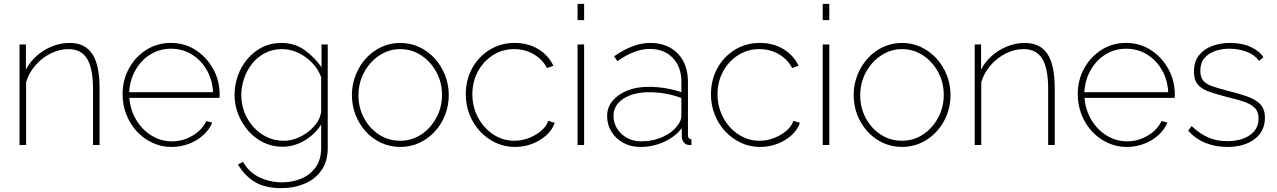

<svg xmlns="http://www.w3.org/2000/svg" viewBox="-20 -750 6604 993"><path d="M495 0H461V-290Q461 -396 430.5 -446Q400 -496 334 -496Q287 -496 242 -473.5Q197 -451 163.5 -412.5Q130 -374 115 -325V0H81V-520H114V-390Q135 -431 170.5 -462Q206 -493 250 -510.5Q294 -528 340 -528Q381 -528 410.5 -513Q440 -498 458.5 -469Q477 -440 486 -396Q495 -352 495 -294Z M867 10Q815 10 768.5 -11.5Q722 -33 687.5 -70.5Q653 -108 633.5 -157.5Q614 -207 614 -263Q614 -336 647 -396Q680 -456 736.5 -492Q793 -528 863 -528Q935 -528 991.5 -491.5Q1048 -455 1082 -394.5Q1116 -334 1116 -260Q1116 -256 1116 -252Q1116 -248 1115 -244H649Q654 -181 684.5 -130Q715 -79 763.5 -49Q812 -19 869 -19Q926 -19 976 -48.5Q1026 -78 1047 -124L1078 -116Q1063 -80 1031 -51Q999 -22 956.5 -6Q914 10 867 10ZM648 -273H1082Q1078 -339 1048.5 -389.5Q1019 -440 971 -469Q923 -498 864 -498Q806 -498 758.5 -469Q711 -440 681.5 -389Q652 -338 648 -273Z M1441 9Q1388 9 1342 -13.5Q1296 -36 1263 -74.5Q1230 -113 1211.5 -160.5Q1193 -208 1193 -258Q1193 -311 1210.5 -359.5Q1228 -408 1260.5 -446Q1293 -484 1337 -506Q1381 -528 1435 -528Q1504 -528 1555.5 -491Q1607 -454 1643 -402V-520H1675V16Q1675 85 1642 131.5Q1609 178 1554.5 200.5Q1500 223 1438 223Q1347 223 1294.5 189Q1242 155 1211 101L1237 87Q1268 142 1322.5 167.5Q1377 193 1438 193Q1494 193 1540 173Q1586 153 1613.5 113.5Q1641 74 1641 16V-106Q1609 -55 1554.5 -23Q1500 9 1441 9ZM1447 -22Q1482 -22 1515 -35Q1548 -48 1576 -70Q1604 -92 1621 -118.5Q1638 -145 1641 -172V-351Q1625 -394 1593 -426.5Q1561 -459 1521 -477.5Q1481 -496 1438 -496Q1389 -496 1349.5 -475Q1310 -454 1283 -419.5Q1256 -385 1242 -342.5Q1228 -300 1228 -258Q1228 -211 1244.5 -168.5Q1261 -126 1291.5 -92.5Q1322 -59 1361.5 -40.5Q1401 -22 1447 -22Z M2050 10Q1998 10 1952 -11Q1906 -32 1872 -69.5Q1838 -107 1819 -155.5Q1800 -204 1800 -258Q1800 -313 1819.5 -362Q1839 -411 1873 -448.5Q1907 -486 1953 -507Q1999 -528 2050 -528Q2102 -528 2147.5 -507Q2193 -486 2227.5 -448.5Q2262 -411 2281.5 -362Q2301 -313 2301 -258Q2301 -204 2282 -155.5Q2263 -107 2228.5 -69.5Q2194 -32 2148.5 -11Q2103 10 2050 10ZM1834 -257Q1834 -192 1863 -138.5Q1892 -85 1941 -53.5Q1990 -22 2049 -22Q2109 -22 2158 -54Q2207 -86 2236.5 -140.5Q2266 -195 2266 -259Q2266 -324 2236.5 -378Q2207 -432 2158 -464Q2109 -496 2050 -496Q1992 -496 1942.5 -463.5Q1893 -431 1863.5 -376.5Q1834 -322 1834 -257Z M2643 10Q2590 10 2544 -11.5Q2498 -33 2463 -70.5Q2428 -108 2408.5 -157Q2389 -206 2389 -262Q2389 -337 2422 -397Q2455 -457 2512.5 -492.5Q2570 -528 2642 -528Q2710 -528 2763 -496.5Q2816 -465 2842 -410L2809 -398Q2785 -444 2739.5 -470Q2694 -496 2639 -496Q2579 -496 2530 -465Q2481 -434 2452 -381Q2423 -328 2423 -262Q2423 -197 2452.5 -142Q2482 -87 2531.5 -54.5Q2581 -22 2640 -22Q2679 -22 2716 -36.5Q2753 -51 2780 -74.5Q2807 -98 2815 -125L2849 -115Q2837 -79 2805.5 -50.5Q2774 -22 2732 -6Q2690 10 2643 10Z M2967 0V-520H3001V0ZM2967 -646V-730H3001V-646Z M3120 -149Q3120 -195 3148 -228.5Q3176 -262 3224 -281.5Q3272 -301 3336 -301Q3378 -301 3423 -293.5Q3468 -286 3504 -273V-328Q3504 -404 3459.5 -450.5Q3415 -497 3340 -497Q3302 -497 3259.5 -481Q3217 -465 3173 -434L3156 -459Q3207 -494 3253 -511Q3299 -528 3342 -528Q3432 -528 3485 -473.5Q3538 -419 3538 -326V-52Q3538 -41 3542.5 -35.5Q3547 -30 3556 -30V0Q3549 0 3544.5 0Q3540 0 3537 -1Q3523 -4 3515 -16Q3507 -28 3506 -42V-87Q3470 -41 3413 -15.5Q3356 10 3291 10Q3243 10 3204 -11Q3165 -32 3142.5 -68.5Q3120 -105 3120 -149ZM3486 -104Q3495 -116 3499.5 -127.5Q3504 -139 3504 -148V-243Q3465 -258 3423.5 -265.5Q3382 -273 3338 -273Q3255 -273 3204 -239.5Q3153 -206 3153 -151Q3153 -115 3171.5 -85Q3190 -55 3222.5 -37Q3255 -19 3295 -19Q3357 -19 3408.5 -42.5Q3460 -66 3486 -104Z M3911 10Q3858 10 3812 -11.5Q3766 -33 3731 -70.5Q3696 -108 3676.5 -157Q3657 -206 3657 -262Q3657 -337 3690 -397Q3723 -457 3780.5 -492.5Q3838 -528 3910 -528Q3978 -528 4031 -496.5Q4084 -465 4110 -410L4077 -398Q4053 -444 4007.5 -470Q3962 -496 3907 -496Q3847 -496 3798 -465Q3749 -434 3720 -381Q3691 -328 3691 -262Q3691 -197 3720.5 -142Q3750 -87 3799.5 -54.5Q3849 -22 3908 -22Q3947 -22 3984 -36.5Q4021 -51 4048 -74.5Q4075 -98 4083 -125L4117 -115Q4105 -79 4073.5 -50.5Q4042 -22 4000 -6Q3958 10 3911 10Z M4235 0V-520H4269V0ZM4235 -646V-730H4269V-646Z M4645 10Q4593 10 4547 -11Q4501 -32 4467 -69.5Q4433 -107 4414 -155.5Q4395 -204 4395 -258Q4395 -313 4414.5 -362Q4434 -411 4468 -448.5Q4502 -486 4548 -507Q4594 -528 4645 -528Q4697 -528 4742.5 -507Q4788 -486 4822.5 -448.5Q4857 -411 4876.5 -362Q4896 -313 4896 -258Q4896 -204 4877 -155.5Q4858 -107 4823.5 -69.5Q4789 -32 4743.5 -11Q4698 10 4645 10ZM4429 -257Q4429 -192 4458 -138.5Q4487 -85 4536 -53.5Q4585 -22 4644 -22Q4704 -22 4753 -54Q4802 -86 4831.5 -140.5Q4861 -195 4861 -259Q4861 -324 4831.5 -378Q4802 -432 4753 -464Q4704 -496 4645 -496Q4587 -496 4537.5 -463.5Q4488 -431 4458.5 -376.5Q4429 -322 4429 -257Z M5435 0H5401V-290Q5401 -396 5370.5 -446Q5340 -496 5274 -496Q5227 -496 5182 -473.5Q5137 -451 5103.5 -412.5Q5070 -374 5055 -325V0H5021V-520H5054V-390Q5075 -431 5110.5 -462Q5146 -493 5190 -510.5Q5234 -528 5280 -528Q5321 -528 5350.5 -513Q5380 -498 5398.5 -469Q5417 -440 5426 -396Q5435 -352 5435 -294Z M5807 10Q5755 10 5708.5 -11.5Q5662 -33 5627.5 -70.5Q5593 -108 5573.5 -157.5Q5554 -207 5554 -263Q5554 -336 5587 -396Q5620 -456 5676.5 -492Q5733 -528 5803 -528Q5875 -528 5931.5 -491.5Q5988 -455 6022 -394.5Q6056 -334 6056 -260Q6056 -256 6056 -252Q6056 -248 6055 -244H5589Q5594 -181 5624.5 -130Q5655 -79 5703.5 -49Q5752 -19 5809 -19Q5866 -19 5916 -48.5Q5966 -78 5987 -124L6018 -116Q6003 -80 5971 -51Q5939 -22 5896.5 -6Q5854 10 5807 10ZM5588 -273H6022Q6018 -339 5988.5 -389.5Q5959 -440 5911 -469Q5863 -498 5804 -498Q5746 -498 5698.5 -469Q5651 -440 5621.5 -389Q5592 -338 5588 -273Z M6327 10Q6267 10 6215.5 -10.5Q6164 -31 6125 -74L6143 -98Q6185 -58 6229 -39Q6273 -20 6326 -20Q6399 -20 6444 -51Q6489 -82 6489 -137Q6489 -173 6468.5 -193Q6448 -213 6409.5 -225.5Q6371 -238 6316 -251Q6262 -265 6226.5 -278.5Q6191 -292 6173 -315Q6155 -338 6155 -379Q6155 -431 6180.5 -463.5Q6206 -496 6248.5 -512Q6291 -528 6342 -528Q6404 -528 6449 -507Q6494 -486 6514 -454L6492 -435Q6470 -466 6428.5 -482Q6387 -498 6338 -498Q6298 -498 6264 -486Q6230 -474 6209 -449.5Q6188 -425 6188 -384Q6188 -351 6203 -333Q6218 -315 6248 -304.5Q6278 -294 6324 -282Q6385 -267 6429.5 -251.5Q6474 -236 6498 -211Q6522 -186 6522 -141Q6522 -71 6468.5 -30.5Q6415 10 6327 10Z"/></svg>

Font: Raleway Thin ExtraLight
Style: Regular
Weight: 250
Version: Version 4.026